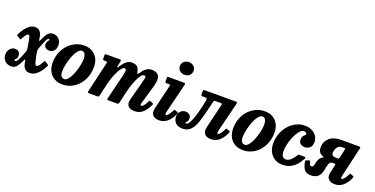

<svg xmlns="http://www.w3.org/2000/svg" viewBox="-60 -1556 4587 2350"><g transform="rotate(20 2233.5 -380.5)"><path d="M-35 -99Q-35 -141 -8.8 -171.8Q17.5 -202.5 54.5 -202.5Q90 -202.5 106.8 -183.2Q123.5 -164 123.5 -135Q123.5 -112 116 -101.2Q108.5 -90.5 101.5 -84.8Q94.5 -79 94.5 -71.5Q94.5 -61.5 105.5 -61.5Q124.5 -61.5 144.2 -103Q164 -144.5 188.5 -208Q194.5 -225 195.2 -235.5Q196 -246 193.5 -267Q188 -305 181.5 -338.8Q175 -372.5 169.5 -396Q167 -405 162.5 -413.2Q158 -421.5 147.5 -421.5Q134.5 -421.5 119 -400.8Q103.5 -380 85.5 -346.5Q80.5 -337 78.2 -334Q76 -331 67 -337.5L29.5 -360.5Q20 -366.5 20.5 -370.5Q21 -374.5 25.5 -384Q45 -424 70.8 -459Q96.5 -494 128 -515.5Q159.5 -537 196 -537Q237.5 -537 258.5 -511.8Q279.5 -486.5 286 -452.5Q287.5 -444.5 289.8 -433Q292 -421.5 293 -413Q295.5 -393 299.2 -393.2Q303 -393.5 309 -408.5Q324 -442.5 339.8 -471.2Q355.5 -500 377 -517.5Q398.5 -535 431 -535Q477.5 -535 507.5 -504.2Q537.5 -473.5 537.5 -421.5Q537.5 -376.5 513.2 -350.2Q489 -324 452.5 -324Q423.5 -324 404 -340Q384.5 -356 384.5 -384.5Q385 -405.5 391.2 -416.5Q397.5 -427.5 403.8 -434.5Q410 -441.5 410 -449.5Q410 -458 402 -458Q386.5 -458 367.2 -416Q348 -374 326 -315Q321 -300 318.5 -291.5Q316 -283 318.5 -264Q323.5 -220.5 331.5 -187Q339.5 -153.5 349 -118Q351.5 -110 356.8 -103Q362 -96 371.5 -96Q386.5 -96 402.5 -116.2Q418.5 -136.5 435.5 -168Q442 -179 444.8 -184.2Q447.5 -189.5 459.5 -182L489.5 -163Q500 -156.5 501.8 -153.2Q503.5 -150 498 -138Q479.5 -97.5 452.2 -62.5Q425 -27.5 392.2 -6.2Q359.5 15 323.5 15Q282.5 15 261 -5.5Q239.5 -26 230 -59.5Q226.5 -72 225 -81.2Q223.5 -90.5 220.5 -107.5Q217 -121.5 213.5 -122Q210 -122.5 202.5 -106Q178.5 -53.5 152.8 -18.8Q127 16 80 16Q28 16 -3.5 -16.8Q-35 -49.5 -35 -99Z M544 -201.5Q544 -273 567.5 -333.2Q591 -393.5 632.2 -437.5Q673.5 -481.5 726.8 -505.8Q780 -530 839 -530Q900 -530 944.8 -503.8Q989.5 -477.5 1013.8 -431Q1038 -384.5 1038 -323.5Q1038 -251.5 1015.2 -190.5Q992.5 -129.5 952.2 -84.5Q912 -39.5 859 -14.8Q806 10 746 10Q681 10 635.8 -17.5Q590.5 -45 567.2 -92.8Q544 -140.5 544 -201.5ZM690 -136.5Q690 -100.5 704.2 -80.2Q718.5 -60 746 -60Q767.5 -60 787.8 -81.8Q808 -103.5 825.8 -138.8Q843.5 -174 857 -216Q870.5 -258 878.2 -299.5Q886 -341 886 -374Q886 -410.5 873 -435.2Q860 -460 833 -460Q809.5 -460 788.2 -437.2Q767 -414.5 749 -377.5Q731 -340.5 717.8 -297Q704.5 -253.5 697.2 -211.2Q690 -169 690 -136.5Z M1130 -520H1294.5Q1311 -520 1316.5 -517.2Q1322 -514.5 1319.5 -500L1306.5 -440Q1302.5 -419.5 1307.2 -416.8Q1312 -414 1325.5 -436.5Q1353 -481 1385 -507.5Q1417 -534 1458 -534Q1504.5 -534 1527.5 -512.5Q1550.5 -491 1557.5 -448.5Q1562 -426.5 1567.5 -426Q1573 -425.5 1585 -444Q1614 -488.5 1644.8 -511.2Q1675.5 -534 1715 -534Q1757.5 -534 1785.5 -517.5Q1813.5 -501 1819.5 -459.2Q1825.5 -417.5 1803 -341L1738 -118Q1735.5 -110.5 1733.8 -101.5Q1732 -92.5 1732 -89Q1732 -75.5 1744 -75.5Q1757.5 -75.5 1774.5 -96.5Q1791.5 -117.5 1809 -154Q1814.5 -164.5 1818.2 -167Q1822 -169.5 1833.5 -165L1855.5 -156Q1869 -150.5 1870.8 -145.8Q1872.5 -141 1865.5 -125.5Q1834.5 -62.5 1792.8 -23.8Q1751 15 1687 15Q1637.5 15 1611.5 -6.2Q1585.5 -27.5 1585.5 -64.5Q1585.5 -74.5 1587.8 -86.8Q1590 -99 1592.5 -108.5L1649 -320Q1664.5 -375.5 1670.5 -406.8Q1676.5 -438 1649.5 -438Q1631 -438 1612 -414Q1593 -390 1574.5 -350Q1556 -310 1540 -261Q1524 -212 1512.5 -162L1479.5 -21Q1476.5 -9 1472.2 -4.5Q1468 0 1453 0H1348.5Q1328 0 1326 -4.8Q1324 -9.5 1328 -27L1403.5 -334Q1417 -386 1417.5 -412Q1418 -438 1395 -438Q1379 -438 1359.5 -415Q1340 -392 1320.5 -353.5Q1301 -315 1284 -266.8Q1267 -218.5 1256 -168L1223.5 -23.5Q1220 -10 1215.5 -5Q1211 0 1194.5 0H1101Q1076.5 0 1073.8 -5.8Q1071 -11.5 1075.5 -30L1165 -414.5Q1168.5 -430.5 1166.8 -435.2Q1165 -440 1148.5 -440H1132.5Q1118 -440 1113.5 -443.2Q1109 -446.5 1109 -463V-496Q1109 -511 1112 -515.5Q1115 -520 1130 -520Z M2021.5 -695Q2021.5 -733 2047.8 -755.2Q2074 -777.5 2110.5 -777.5Q2147.5 -777.5 2173.8 -755.2Q2200 -733 2200 -695Q2199 -657 2173.2 -634.8Q2147.5 -612.5 2110.5 -612.5Q2074 -612.5 2047.8 -634.8Q2021.5 -657 2021.5 -695ZM2153.5 -492.5 2060.5 -115.5Q2059 -110.5 2057.5 -101Q2056 -91.5 2056 -88Q2056 -73.5 2067 -73.5Q2080 -73.5 2097.5 -95.2Q2115 -117 2132 -152.5Q2137 -163.5 2140.8 -167Q2144.5 -170.5 2156 -165.5L2184 -155Q2194.5 -150.5 2193.8 -143.8Q2193 -137 2188 -125.5Q2156 -56.5 2111.2 -19.5Q2066.5 17.5 2006 17.5Q1960.5 17.5 1933.5 -4.2Q1906.5 -26 1906.5 -66.5Q1906.5 -76.5 1908.8 -90.8Q1911 -105 1913.5 -114.5L1986 -417Q1989 -431.5 1986.8 -435.8Q1984.5 -440 1970 -440H1943Q1928.5 -440 1924.8 -443.8Q1921 -447.5 1921 -462V-501.5Q1921 -514 1925.5 -517Q1930 -520 1942 -520H2130Q2152 -520 2155 -515.8Q2158 -511.5 2153.5 -492.5Z M2188.5 -100Q2188.5 -143 2215.8 -169Q2243 -195 2276.5 -195Q2309.5 -195 2330.8 -177.5Q2352 -160 2352 -128.5Q2352 -106 2344.8 -94.8Q2337.5 -83.5 2330.2 -78.2Q2323 -73 2323 -68Q2323 -59 2334.5 -59Q2350.5 -59 2366.5 -82.5Q2382.5 -106 2397.8 -145Q2413 -184 2426.2 -230.8Q2439.5 -277.5 2450 -324.8Q2460.5 -372 2467.5 -411Q2470 -429.5 2463.8 -434.8Q2457.5 -440 2439.5 -440H2414.5Q2398 -440 2393.2 -443.8Q2388.5 -447.5 2388.5 -464.5V-495.5Q2388.5 -512 2393 -516Q2397.5 -520 2413.5 -520H2806Q2828 -520 2831.2 -515.5Q2834.5 -511 2830 -492.5L2736.5 -115.5Q2735 -110.5 2733.5 -101Q2732 -91.5 2732 -88Q2732 -73.5 2743 -73.5Q2756 -73.5 2773.5 -95.2Q2791 -117 2808 -152.5Q2813 -163.5 2816.8 -167Q2820.5 -170.5 2832 -165.5L2860 -155Q2870.5 -150.5 2869.8 -143.8Q2869 -137 2864 -125.5Q2832 -56.5 2787.2 -19.5Q2742.5 17.5 2682 17.5Q2636.5 17.5 2609.5 -4.2Q2582.5 -26 2582.5 -66.5Q2582.5 -76.5 2584.8 -90.8Q2587 -105 2589.5 -114.5L2662 -417Q2665 -431.5 2662.8 -435.8Q2660.5 -440 2646 -440H2573Q2558.5 -440 2557.2 -434.5Q2556 -429 2552.5 -415Q2529.5 -324 2510.5 -246Q2491.5 -168 2467.8 -109.2Q2444 -50.5 2407.2 -17.8Q2370.5 15 2312.5 15Q2253.5 15 2221 -16.2Q2188.5 -47.5 2188.5 -100Z M2895 -201.5Q2895 -273 2918.5 -333.2Q2942 -393.5 2983.2 -437.5Q3024.5 -481.5 3077.8 -505.8Q3131 -530 3190 -530Q3251 -530 3295.8 -503.8Q3340.5 -477.5 3364.8 -431Q3389 -384.5 3389 -323.5Q3389 -251.5 3366.2 -190.5Q3343.5 -129.5 3303.2 -84.5Q3263 -39.5 3210 -14.8Q3157 10 3097 10Q3032 10 2986.8 -17.5Q2941.5 -45 2918.2 -92.8Q2895 -140.5 2895 -201.5ZM3041 -136.5Q3041 -100.5 3055.2 -80.2Q3069.5 -60 3097 -60Q3118.5 -60 3138.8 -81.8Q3159 -103.5 3176.8 -138.8Q3194.5 -174 3208 -216Q3221.5 -258 3229.2 -299.5Q3237 -341 3237 -374Q3237 -410.5 3224 -435.2Q3211 -460 3184 -460Q3160.5 -460 3139.2 -437.2Q3118 -414.5 3100 -377.5Q3082 -340.5 3068.8 -297Q3055.5 -253.5 3048.2 -211.2Q3041 -169 3041 -136.5Z M3888.5 -384Q3888.5 -331 3860.2 -307Q3832 -283 3795 -283Q3764 -283 3740.2 -301Q3716.5 -319 3717 -357.5Q3717 -384 3727.8 -398.2Q3738.5 -412.5 3749.2 -421.2Q3760 -430 3760 -440Q3760 -449 3749.5 -457Q3739 -465 3721 -465Q3700 -465 3678.2 -444.2Q3656.5 -423.5 3637 -389.2Q3617.5 -355 3602.5 -313.5Q3587.5 -272 3578.5 -229.8Q3569.5 -187.5 3569.5 -151.5Q3569.5 -107 3585.2 -85Q3601 -63 3628.5 -63Q3663 -63 3695 -92.5Q3727 -122 3746.5 -158Q3750.5 -166 3755 -169.5Q3759.5 -173 3773 -173H3828Q3843.5 -173 3848 -169.2Q3852.5 -165.5 3847 -154Q3827 -112.5 3795.2 -74.2Q3763.5 -36 3717.8 -11.8Q3672 12.5 3610.5 12.5Q3554.5 12.5 3511.2 -13.5Q3468 -39.5 3443.2 -86.2Q3418.5 -133 3418.5 -195Q3418.5 -267 3442.2 -328.5Q3466 -390 3506.8 -435.8Q3547.5 -481.5 3599 -507Q3650.5 -532.5 3706 -532.5Q3764.5 -532.5 3805.2 -511.8Q3846 -491 3867.2 -457.2Q3888.5 -423.5 3888.5 -384Z M3860.5 -113.5Q3859 -120 3859.8 -127.8Q3860.5 -135.5 3871 -139L3900.5 -150Q3916.5 -153.5 3920 -141Q3927.5 -90.5 3951 -90.5Q3970.5 -90.5 3977 -106.5Q3983.5 -122.5 3988 -146.5Q3992.5 -170.5 4004 -195.2Q4015.5 -220 4044.5 -238Q4056 -245 4057.5 -247.5Q4059 -250 4042 -256.5Q3980.5 -277 3980.5 -349Q3980.5 -423 4034 -471.5Q4087.5 -520 4183 -520H4422.5Q4434.5 -520 4436.8 -515Q4439 -510 4436 -496.5L4348.5 -115.5Q4347.5 -110.5 4345.8 -101Q4344 -91.5 4344 -88Q4344 -73.5 4355 -73.5Q4368.5 -73.5 4386 -95.2Q4403.5 -117 4420 -152.5Q4425.5 -163.5 4429.2 -167Q4433 -170.5 4444 -165.5L4472.5 -155Q4483 -150.5 4482.2 -143.8Q4481.5 -137 4476.5 -125.5Q4444.5 -56.5 4400.2 -19.5Q4356 17.5 4295.5 17.5Q4250 17.5 4221.8 -4.2Q4193.5 -26 4193.5 -65.5Q4193.5 -74 4195.5 -86.5Q4197.5 -99 4199.5 -108L4220.5 -204Q4222.5 -212 4219.2 -216Q4216 -220 4203.5 -220H4184.5Q4159 -220 4147.5 -203Q4136 -186 4130.5 -159.2Q4125 -132.5 4119 -102.5Q4113 -72.5 4099.2 -45.8Q4085.5 -19 4057.5 -2Q4029.5 15 3979.5 15Q3939 15 3916 -1.8Q3893 -18.5 3880.8 -47.5Q3868.5 -76.5 3860.5 -113.5ZM4267.5 -419.5Q4270.5 -433.5 4267 -436.8Q4263.5 -440 4252.5 -440H4224.5Q4197.5 -440 4179.5 -424.2Q4161.5 -408.5 4152.2 -384.8Q4143 -361 4143 -338Q4143 -310.5 4159 -301.5Q4175 -292.5 4203 -292.5H4228Q4235.5 -292.5 4238 -295.8Q4240.5 -299 4242.5 -309Z"/></g></svg>

Font: Besley* Narrow
Style: Bold Italic
Weight: 700
Width: 4
Italic angle: -13°
Designer: Owen Earl
Foundry: indestructible type*
Version: Version 3.000; ttfautohint (v1.8.3)